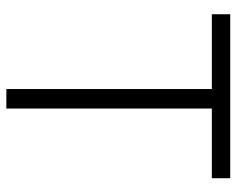

<svg xmlns="http://www.w3.org/2000/svg" viewBox="-92 -672 763 620"><g transform="rotate(90 290.0 -361.5)"><path d="M25.5 -663.5V-723H555V-663.5H330V0H267V-663.5Z"/></g></svg>

Font: Public Sans ExtraLight
Style: Regular
Weight: 250
Designer: The Public Sans Project Authors: Dan O. Williams and USWDS (Libre Franklin designed by Pablo Impallari and Rodrigo Fuenz
Version: Version 1.007